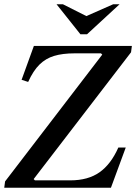

<svg xmlns="http://www.w3.org/2000/svg" viewBox="-31 -887 643 907"><path d="M-11 0 -7 -30 452 -629 446 -635H321Q265 -635 225 -623Q185 -611 155.5 -582Q126 -553 102 -500L71 -510L129 -670H592L588 -640L128 -41L134 -35H301Q385 -35 439 -73Q493 -111 528 -190H563L493 0ZM504 -867H534L380 -725H349L236 -867H266L377 -811Z"/></svg>

Font: Brygada 1918 Medium
Style: Italic
Weight: 500
Italic angle: -8°
Designer: Mateusz Machalski | Borys Kosmynka | Przemek Hoffer
Foundry: NIEPODLEGLA 2018
Version: Version 3.006